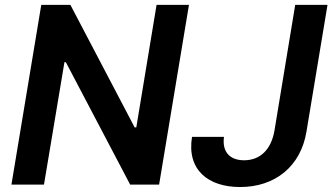

<svg xmlns="http://www.w3.org/2000/svg" viewBox="-20 -747 1345 777"><path d="M744.7 -727.3H613.6L531.6 -231.5H524.9L264.9 -727.3H147L26.3 0H158L240.8 -495.4H246.4L506.7 0H623.9ZM757.1 -193.2C735.1 -59.3 822.8 9.9 951.7 9.9C1093.4 9.9 1197.1 -73.9 1220.2 -214.1L1305.4 -727.3H1174.7L1090.6 -217.7C1077.1 -141 1032.3 -98.4 968 -98.4C909.8 -98.4 878.2 -132.5 886.4 -193.2Z"/></svg>

Font: Margiela Sans Semi Bold
Style: Italic
Weight: 600
Italic angle: -9.39999°
Designer: Stefan Endress, Andreas Faust
Version: Version 1.100;FEAKit 1.0